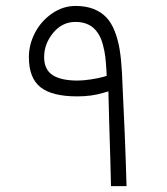

<svg xmlns="http://www.w3.org/2000/svg" viewBox="-20 -632 567 652"><path d="M78.1 -438Q78.1 -481.4 99.1 -521.2Q120.1 -561 157 -586.4Q193.8 -611.8 236.8 -611.8Q271.5 -611.8 297.6 -601.6Q323.7 -591.3 341.1 -573Q358.4 -554.7 369.6 -525.9Q380.9 -497.1 386.2 -464.4Q391.6 -431.6 394 -388.7Q405.3 -161.1 409.7 0H356.9Q356.4 -30.8 354.5 -94.5Q352.5 -158.2 350.8 -217.3Q349.1 -276.4 348.6 -302.7L348.1 -321.8L329.6 -316.4Q291 -304.7 242.2 -304.7Q156.7 -304.7 117.4 -335.9Q78.1 -367.2 78.1 -438ZM236.3 -557.6Q191.4 -557.6 160.6 -520.5Q129.9 -483.4 129.9 -438Q129.9 -396 158.4 -377.2Q187 -358.4 243.7 -358.4Q262.7 -358.4 289.6 -362.5Q316.4 -366.7 331.5 -371.1L342.3 -374.5L341.8 -386.2Q339.8 -420.4 337.6 -439.2Q335.4 -458 329.1 -481.4Q322.8 -504.9 311.5 -521Q286.6 -557.6 236.3 -557.6Z"/></svg>

Font: Shabnam Thin FD
Style: Thin-FD
Weight: 100
Foundry: DejaVu fonts team - Redesigned by Saber Rastikerdar - Based on Vazir font
Version: Version 5.0.0